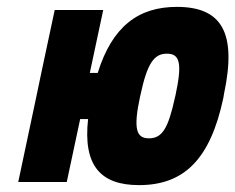

<svg xmlns="http://www.w3.org/2000/svg" viewBox="-20 -529 684 558"><path d="M33 0H174L213 -183H236C221 -48 272 9 384 9C514 9 591 -65 629 -244L631 -256C669 -435 624 -509 494 -509C382 -509 306 -452 264 -317H241L280 -500H139L100 -317L86 -250ZM387 -248 388 -252C408 -346 428 -373 465 -373C503 -373 510 -345 490 -252L489 -248C469 -155 451 -127 413 -127C376 -127 367 -154 387 -248Z"/></svg>

Font: LT Wave Mono Black
Style: Italic
Weight: 900
Designer: Daniel Lyons
Version: Version 2.5 (Glyphs App)